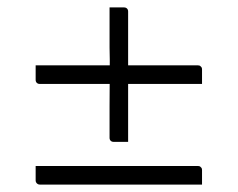

<svg xmlns="http://www.w3.org/2000/svg" viewBox="-20 -597 640 517"><path d="M275 -577Q285 -577 294.5 -577Q304 -577 314 -577Q319 -577 322 -574Q325 -571 325 -566Q325 -522 325 -478Q325 -434 325 -390.5Q325 -347 325 -303Q325 -259 325 -215Q315 -215 305.5 -215Q296 -215 286 -215Q281 -215 278 -218Q275 -221 275 -226Q275 -267 275 -311Q275 -355 275.5 -396.5Q276 -438 275 -469Q275 -496 275 -523Q275 -550 275 -577ZM76 -421H513Q517 -421 519 -419.5Q521 -418 522.5 -416Q524 -414 524 -410Q524 -400 524 -390.5Q524 -381 524 -371H87Q82 -371 79 -374Q76 -377 76 -382Q76 -392 76 -401.5Q76 -411 76 -421ZM76 -150H513Q517 -150 519 -148.5Q521 -147 522.5 -145Q524 -143 524 -139Q524 -129 524 -119.5Q524 -110 524 -100H87Q84 -100 81.5 -101.5Q79 -103 77.5 -105.5Q76 -108 76 -111Q76 -121 76 -130.5Q76 -140 76 -150Z"/></svg>

Font: Recursive Light
Style: Regular
Weight: 300
Version: Version 1.085